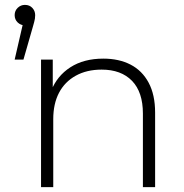

<svg xmlns="http://www.w3.org/2000/svg" viewBox="-20 -766 755 786"><path d="M40 -522 79 -691 84 -662Q65 -662 52.5 -674Q40 -686 40 -704Q40 -722 52.5 -734Q65 -746 82 -746Q101 -746 112.5 -733.5Q124 -721 124 -704Q124 -697 123 -690Q122 -683 120 -676Q118 -669 115 -658L76 -522ZM403 -526Q467 -526 514.5 -501.5Q562 -477 588.5 -427.5Q615 -378 615 -305V0H565V-301Q565 -389 520.5 -435Q476 -481 396 -481Q335 -481 290 -456Q245 -431 221.5 -386Q198 -341 198 -278V0H148V-522H196V-377L189 -393Q213 -455 268 -490.5Q323 -526 403 -526Z"/></svg>

Font: Modern
Style: Regular
Weight: 300
Designer: Julieta Ulanovsky
Foundry: Julieta Ulanovsky
Version: Version 8.000